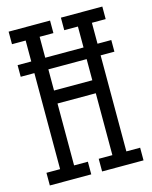

<svg xmlns="http://www.w3.org/2000/svg" viewBox="-104 -740 641 809"><g transform="rotate(-15 216.5 -335.5)"><path d="M360.8 -474.1V-55.2H420.9V0H240.2V-55.2H299.8V-325.2H132.8V-55.2H192.9V0H12.2V-55.2H71.8V-474.1H12.2V-524.9H71.8V-616.2H12.2V-670.9H192.9V-616.2H132.8V-524.9H299.8V-616.2H240.2V-670.9H420.9V-616.2H360.8V-524.9H420.9V-474.1ZM299.8 -381.8V-474.1H132.8V-381.8Z"/></g></svg>

Font: Stint Ultra Condensed
Style: Regular
Weight: 400
Width: 1
Designer: Astigmatic (AOETI)
Foundry: Astigmatic (AOETI)
Version: Version 1.000